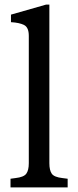

<svg xmlns="http://www.w3.org/2000/svg" viewBox="-20 -820 341 840"><path d="M26 0V-38L48 -41Q84 -45 95 -60Q106 -75 106 -106V-663Q106 -700 85.5 -710.5Q65 -721 28 -723V-756L182 -800H196V-106Q196 -75 206.5 -60Q217 -45 253 -41L276 -38V0Z"/></svg>

Font: Hedvig Letters Serif
Style: Regular
Weight: 400
Designer: Alexander Örn & Tor Weibull
Foundry: Kanon Foundry
Version: Version 1.000